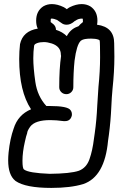

<svg xmlns="http://www.w3.org/2000/svg" viewBox="-20 -920 600 940"><path d="M223 -69Q325 -70 366 -84Q403 -98 418 -140.5Q433 -183 440 -241L444 -269Q453 -333 456 -401L462 -494Q470 -572 470 -640Q470 -669 469.5 -694Q469 -719 468 -721.5Q467 -724 462 -726Q448 -731 426 -731Q390 -731 378 -722L375 -720Q355 -700 345 -623Q339 -565 339 -493Q339 -479 329 -469Q319 -459 305 -459Q290 -459 280 -469Q270 -479 270 -493Q270 -585 279 -646L278 -652Q278 -692 234 -707Q212 -714 195 -714Q176 -714 162 -709Q148 -704 147 -696Q143 -667 143 -635Q143 -589 153 -519Q163 -449 207 -401H224Q311 -401 325 -381Q332 -372 332 -361V-356Q326 -327 298 -327H292Q254 -332 226 -332Q152 -332 128 -300Q113 -279 113 -268Q108 -255 102 -227Q90 -175 90 -133Q90 -94 98 -90Q120 -73 223 -69ZM455 -799Q539 -788 539 -708L540 -643Q540 -570 531 -486Q527 -444 525 -397Q522 -327 513 -259L509 -231Q493 -55 388 -19Q326 0 231 0Q105 0 56 -34L55 -35Q20 -63 20 -135Q20 -152 22 -173Q29 -241 47 -291Q68 -358 132 -385Q74 -473 74 -631Q74 -668 78 -704Q92 -768 165 -780Q157 -795 157 -819Q157 -866 192 -889Q211 -900 234 -900Q261 -900 292 -885Q301 -880 307 -875Q313 -880 322 -885Q353 -900 380 -900Q403 -900 422 -889Q457 -866 457 -819Q457 -808 455 -799ZM254 -774Q286 -764 307 -743Q318 -764 334 -776Q347 -786 365 -792Q368 -796 373 -801Q385 -811 386 -812Q386 -824 385.5 -826Q385 -828 384.5 -828.5Q384 -829 382 -829Q363 -829 350 -819L346 -817Q326 -799 307 -799Q294 -799 285 -804.5Q276 -810 264 -819L260 -822Q244 -829 233 -829Q230 -829 229.5 -828.5Q229 -828 228.5 -826Q228 -824 228 -812Q229 -811 242 -801Q254 -790 254 -774Z"/></svg>

Font: Bubblez Graffiti
Style: Regular
Weight: 400
Designer: GGBotNet
Foundry: GGBotNet
Version: 1.00